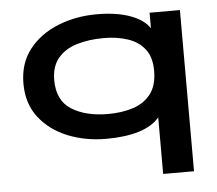

<svg xmlns="http://www.w3.org/2000/svg" viewBox="-48 -530 847 750"><g transform="rotate(-5 375.0 -155.0)"><path d="M562 167V-55Q535 -22 481.5 -5.5Q428 11 353 11Q271 11 202 -17Q133 -45 91 -99Q49 -153 49 -232Q49 -311 91.5 -365.5Q134 -420 204.5 -448.5Q275 -477 357 -477Q435 -477 488.5 -457.5Q542 -438 564 -404V-465H683V167ZM369 -85Q422 -85 466 -99Q510 -113 536 -146.5Q562 -180 562 -238Q562 -291 537.5 -322.5Q513 -354 471 -368Q429 -382 377 -382Q319 -382 272 -368Q225 -354 197.5 -321.5Q170 -289 170 -235Q170 -155 225.5 -120Q281 -85 369 -85Z"/></g></svg>

Font: Inconsolata ExtraExpanded
Style: Bold
Weight: 700
Width: 8
Monospace: yes
Designer: Raph Levien, Cyreal, Brenton Simpson
Foundry: Raph Levien, Cyreal, Google
Version: Version 3.100; ttfautohint (v1.8.4.7-5d5b)